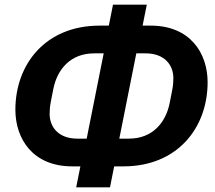

<svg xmlns="http://www.w3.org/2000/svg" viewBox="-20 -760 923 824"><path d="M307 44H452L470 -46H510C741 -46 871 -211 871 -407C871 -531 797 -650 627 -650H592L610 -740H465L447 -650H407C176 -650 46 -485 46 -289C46 -165 120 -46 290 -46H325ZM312 -165C229 -165 193 -217 193 -271C193 -285 194 -303 198 -323L209 -379C226 -463 283 -531 384 -531H425L352 -165ZM492 -165 565 -531H605C688 -531 724 -479 724 -425C724 -411 723 -393 719 -373L708 -317C691 -233 634 -165 533 -165Z"/></svg>

Font: Braiins Sans
Style: Bold Italic
Weight: 700
Italic angle: -11.31°
Designer: Mike Abbink, Paul van der Laan, Pieter van Rosmalen, Jiri Chlebus, Lubos Buracinsky
Foundry: Bold Monday, Sudetype
Version: Version 1.000;hotconv 1.0.109;makeotfexe 2.5.65596